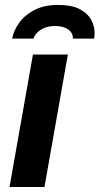

<svg xmlns="http://www.w3.org/2000/svg" viewBox="-20 -743 396 763"><path d="M17.9 0 110.9 -526.4H249.7L156.7 0ZM210.9 -723.4Q263.9 -723.4 295.5 -707.3Q327.1 -691.1 341.6 -665.7Q356 -640.2 356 -611.5Q356 -606 355.5 -600.7Q355 -595.4 354 -589.6H269.8Q269.8 -613.5 250.1 -626.6Q230.3 -639.6 200.2 -639.6Q173.5 -639.6 155.4 -631.6Q137.2 -623.6 126.7 -612.1Q116.1 -600.6 112.9 -589.6H28.1Q34.3 -621.5 56 -652.1Q77.8 -682.8 116.6 -703.1Q155.5 -723.4 210.9 -723.4Z"/></svg>

Font: Archivo Variable SemiBold
Style: Italic
Weight: 600
Italic angle: -10°
Designer: Hector Gatti
Foundry: Omnibus-Type
Version: Version 2.001